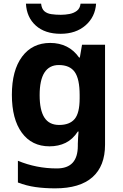

<svg xmlns="http://www.w3.org/2000/svg" viewBox="-20 -791 673 1051"><path d="M255 -556Q305 -556 345 -536Q385 -516 413 -476H417L429 -546H555V1Q555 118 486 179Q417 240 282 240Q224 240 174.5 233Q125 226 78 208V89Q179 131 291 131Q349 131 377.5 100Q406 69 406 7V-4Q406 -21 407.5 -39Q409 -57 410 -71H406Q378 -28 339 -9Q300 10 251 10Q154 10 99.5 -64.5Q45 -139 45 -272Q45 -406 101 -481Q157 -556 255 -556ZM302 -435Q250 -435 223.5 -394Q197 -353 197 -270Q197 -188 223 -147.5Q249 -107 304 -107Q361 -107 388.5 -139.5Q416 -172 416 -253V-271Q416 -359 389 -397Q362 -435 302 -435ZM506 -771Q501 -698 448 -652Q395 -606 312 -606Q226 -606 176 -651Q126 -696 122 -771H205Q208 -743 222.5 -730Q237 -717 261 -713.5Q285 -710 313 -710Q337 -710 360.5 -714.5Q384 -719 401 -732Q418 -745 421 -771Z"/></svg>

Font: Noto Sans Lisu
Style: Regular
Weight: 400
Designer: Monotype Design Team. David Williams.
Foundry: Monotype Imaging Inc.
Version: Version 2.102